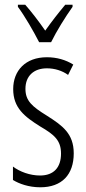

<svg xmlns="http://www.w3.org/2000/svg" viewBox="-20 -785 366 815"><path d="M288 -765H257C223 -724 202 -697 172 -655C145 -694 112 -737 87 -765H56V-756C85 -717 122 -653 146 -606H197C220 -653 258 -714 288 -756ZM293 -134C293 -218 245 -252 179 -294C116 -333 88 -357 88 -408C88 -463 124 -495 179 -495C212 -495 244 -485 269 -467L291 -511C259 -531 221 -542 179 -542C88 -542 36 -485 36 -407C36 -327 84 -290 151 -248C211 -213 239 -189 239 -133C239 -74 208 -40 150 -40C107 -40 64 -56 35 -78V-21C61 -5 102 10 151 10C243 10 293 -44 293 -134Z"/></svg>

Font: Noto Sans UI Condensed Light
Style: Regular
Weight: 300
Width: 3
Designer: Monotype Design Team
Foundry: Monotype Imaging Inc.
Version: Version 1.901